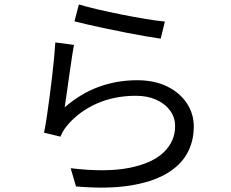

<svg xmlns="http://www.w3.org/2000/svg" viewBox="-20 -804 1040 864"><path d="M335 -784Q367 -774 418.5 -762Q470 -750 527.5 -738.5Q585 -727 637 -718.5Q689 -710 722 -707L703 -630Q675 -634 634.5 -641Q594 -648 548 -657Q502 -666 457 -675.5Q412 -685 375 -693.5Q338 -702 315 -708ZM313 -602Q308 -576 302.5 -538.5Q297 -501 291 -460Q285 -419 280 -382Q275 -345 271 -321Q344 -384 425.5 -413.5Q507 -443 597 -443Q674 -443 731 -415.5Q788 -388 820 -340.5Q852 -293 852 -234Q852 -167 821.5 -112.5Q791 -58 726.5 -21Q662 16 562 31.5Q462 47 322 35L298 -47Q457 -28 561 -48.5Q665 -69 716.5 -118.5Q768 -168 768 -236Q768 -276 745 -307Q722 -338 682.5 -355.5Q643 -373 592 -373Q494 -373 414.5 -337.5Q335 -302 282 -239Q271 -226 264 -213.5Q257 -201 252 -189L178 -207Q184 -235 190 -274.5Q196 -314 202 -359.5Q208 -405 213.5 -451Q219 -497 223 -539.5Q227 -582 229 -613Z"/></svg>

Font: Noto Sans TC
Style: Regular
Weight: 400
Designer: Ryoko NISHIZUKA  (kana, bopomofo & ideographs); Paul D. Hunt (Latin, Greek & Cyrillic); Sandoll Communications , Soo-you
Foundry: Adobe
Version: Version 2.004-H2;hotconv 1.0.118;makeotfexe 2.5.65603